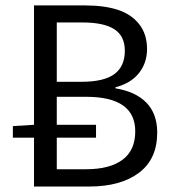

<svg xmlns="http://www.w3.org/2000/svg" viewBox="-20 -680 640 700"><path d="M104 0V-178.2H26.9V-220.2L104 -225.1V-660.2H291Q359.9 -660.2 409.2 -644.3Q458.5 -628.4 487.3 -592Q516.1 -555.7 516.1 -501Q516.1 -451.2 486.8 -413.8Q457.5 -376.5 400.9 -361.8V-357.9Q474.1 -346.2 513.7 -305.7Q553.2 -265.1 553.2 -196.8Q553.2 -100.1 486.6 -50Q419.9 0 306.2 0ZM187 -381.8H276.9Q358.9 -381.8 397 -409.9Q435.1 -438 435.1 -495.1Q435.1 -548.8 396.7 -573.5Q358.4 -598.1 280.8 -598.1H187ZM187 -63H293.9Q379.9 -63 426.5 -97.4Q473.1 -131.8 473.1 -201.2Q473.1 -327.1 293.9 -327.1H187V-225.1H330.1V-178.2H187Z"/></svg>

Font: Office Code Pro D
Style: Regular
Weight: 400
Designer: Nathan Rutzky & Paul D. Hunt
Foundry: Adobe Systems Incorporated
Version: Version 1.004;PS 001.004;hotconv 1.0.70;makeotf.lib2.5.58329